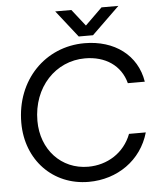

<svg xmlns="http://www.w3.org/2000/svg" viewBox="-61 -977 861 1041"><g transform="rotate(-5 369.5 -456.5)"><path d="M379.9 11.7C535.6 11.7 668.5 -79.6 710.9 -228.5H619.6C581.1 -127.4 487.8 -70.3 384.3 -70.3C237.8 -70.3 130.9 -185.1 130.9 -341.8C130.9 -525.4 257.3 -657.2 417 -657.2C527.3 -657.2 611.3 -601.6 637.2 -502.9H729.5C706.1 -649.4 584.5 -739.3 421.4 -739.3C208 -739.3 43 -571.8 43 -338.9C43 -136.2 185.1 11.7 379.9 11.7ZM278.8 -924.8 394 -778.3H471.7L622.6 -924.8H530.8L438 -834L366.7 -924.8Z"/></g></svg>

Font: Guggenheim Sans Display
Style: Italic
Weight: 400
Italic angle: -7°
Designer: Modified by Tom Baber under direction of Pentagram Design 2023
Foundry: rsms
Version: Version 1.001;Glyphs 3.1.2 (3151)